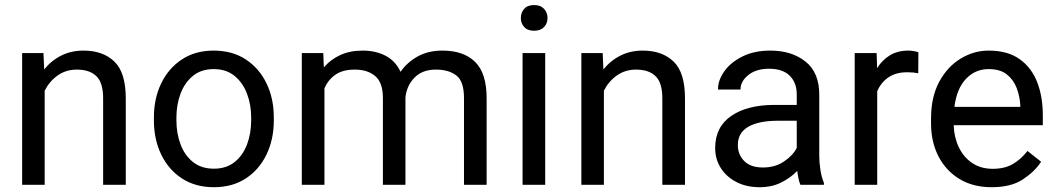

<svg xmlns="http://www.w3.org/2000/svg" viewBox="-20 -741 4239 770"><path d="M288.1 -461.9Q244.6 -461.9 211.4 -438.5Q178.2 -415 159.2 -377.4V0H68.8V-528.3H154.3L157.2 -462.4Q185.5 -498 225.6 -518.1Q265.6 -538.1 314.9 -538.1Q393.1 -538.1 438.7 -494.1Q484.4 -450.2 484.4 -346.2V0H393.6V-347.2Q393.6 -409.2 366.5 -435.5Q339.4 -461.9 288.1 -461.9Z M597.2 -258.3V-269.5Q597.2 -346.2 626.5 -406.7Q655.8 -467.3 709.5 -502.7Q763.2 -538.1 836.9 -538.1Q911.6 -538.1 965.6 -502.7Q1019.5 -467.3 1048.8 -406.7Q1078.1 -346.2 1078.1 -269.5V-258.3Q1078.1 -182.1 1048.8 -121.3Q1019.5 -60.5 965.8 -25.4Q912.1 9.8 837.9 9.8Q763.7 9.8 709.7 -25.4Q655.8 -60.5 626.5 -121.3Q597.2 -182.1 597.2 -258.3ZM687.5 -269.5V-258.3Q687.5 -206.1 704.1 -161.9Q720.7 -117.7 754.2 -91.1Q787.6 -64.5 837.9 -64.5Q887.7 -64.5 920.9 -91.1Q954.1 -117.7 970.7 -161.9Q987.3 -206.1 987.3 -258.3V-269.5Q987.3 -321.3 970.5 -365.5Q953.6 -409.7 920.4 -436.8Q887.2 -463.9 836.9 -463.9Q787.1 -463.9 753.9 -436.8Q720.7 -409.7 704.1 -365.5Q687.5 -321.3 687.5 -269.5Z M1402.8 -461.9Q1354.5 -461.9 1325.2 -441.4Q1295.9 -420.9 1281.2 -387.2V0H1190.4V-528.3H1276.4L1278.8 -470.7Q1305.7 -502.4 1344.7 -520.3Q1383.8 -538.1 1435.1 -538.1Q1485.8 -538.1 1525.6 -517.8Q1565.4 -497.6 1586.4 -453.1Q1612.8 -491.2 1655 -514.6Q1697.3 -538.1 1754.4 -538.1Q1839.4 -538.1 1885.5 -492.7Q1931.6 -447.3 1931.6 -347.2V0H1840.8V-348.1Q1840.8 -414.6 1810.3 -438.2Q1779.8 -461.9 1728 -461.9Q1673.3 -461.9 1642.1 -429.4Q1610.8 -397 1606 -350.6V0H1515.6V-347.7Q1515.6 -409.7 1484.9 -435.8Q1454.1 -461.9 1402.8 -461.9Z M2068.8 -668.5Q2068.8 -690.4 2082.3 -705.6Q2095.7 -720.7 2122.1 -720.7Q2147.9 -720.7 2161.9 -705.6Q2175.8 -690.4 2175.8 -668.5Q2175.8 -647.5 2161.9 -632.6Q2147.9 -617.7 2122.1 -617.7Q2095.7 -617.7 2082.3 -632.6Q2068.8 -647.5 2068.8 -668.5ZM2166.5 -528.3V0H2075.7V-528.3Z M2530.8 -461.9Q2487.3 -461.9 2454.1 -438.5Q2420.9 -415 2401.9 -377.4V0H2311.5V-528.3H2397L2399.9 -462.4Q2428.2 -498 2468.3 -518.1Q2508.3 -538.1 2557.6 -538.1Q2635.7 -538.1 2681.4 -494.1Q2727.1 -450.2 2727.1 -346.2V0H2636.2V-347.2Q2636.2 -409.2 2609.1 -435.5Q2582 -461.9 2530.8 -461.9Z M3189.9 0Q3185.5 -9.8 3182.4 -24.7Q3179.2 -39.6 3177.2 -55.7Q3151.9 -28.8 3113.8 -9.5Q3075.7 9.8 3026.9 9.8Q2973.1 9.8 2932.9 -11.2Q2892.6 -32.2 2870.4 -67.6Q2848.1 -103 2848.1 -147Q2848.1 -231.9 2912.6 -276.1Q2977.1 -320.3 3085.9 -320.3H3175.3V-362.3Q3175.3 -409.2 3147.2 -437.3Q3119.1 -465.3 3064 -465.3Q3012.7 -465.3 2981.2 -440.2Q2949.7 -415 2949.7 -381.8H2859.4Q2859.4 -419.9 2885.3 -455.8Q2911.1 -491.7 2958.3 -514.9Q3005.4 -538.1 3069.3 -538.1Q3155.3 -538.1 3210.4 -494.1Q3265.6 -450.2 3265.6 -361.3V-115.2Q3265.6 -88.9 3270.3 -59.1Q3274.9 -29.3 3284.2 -7.8V0ZM3040 -69.3Q3088.9 -69.3 3124.8 -93.8Q3160.6 -118.2 3175.3 -147.9V-256.8H3100.6Q3022.9 -256.8 2981 -232.7Q2939 -208.5 2939 -159.2Q2939 -121.6 2964.4 -95.5Q2989.7 -69.3 3040 -69.3Z M3663.1 -531.2 3662.6 -447.3Q3642.6 -451.2 3618.7 -451.2Q3572.3 -451.2 3542.5 -430.4Q3512.7 -409.7 3498 -375V0H3407.7V-528.3H3495.6L3497.6 -467.8Q3517.6 -500 3548.6 -519Q3579.6 -538.1 3623 -538.1Q3632.8 -538.1 3645.5 -535.9Q3658.2 -533.7 3663.1 -531.2Z M3956.5 9.8Q3882.8 9.8 3828.4 -22.9Q3773.9 -55.7 3743.9 -113.5Q3713.9 -171.4 3713.9 -245.6V-266.1Q3713.9 -352.5 3746.8 -413.3Q3779.8 -474.1 3832.8 -506.1Q3885.7 -538.1 3944.8 -538.1Q4020.5 -538.1 4068.6 -504.2Q4116.7 -470.2 4139.4 -411.9Q4162.1 -353.5 4162.1 -279.3V-238.8H3804.7Q3806.2 -190.4 3825.2 -150.6Q3844.2 -110.8 3878.7 -87.4Q3913.1 -64 3961.4 -64Q4009.3 -64 4042.5 -83.5Q4075.7 -103 4100.6 -135.7L4155.3 -92.3Q4129.9 -53.2 4082.5 -21.7Q4035.2 9.8 3956.5 9.8ZM3944.8 -463.9Q3891.1 -463.9 3854 -424.8Q3816.9 -385.7 3807.6 -312.5H4071.8V-319.3Q4069.8 -354.5 4057.4 -387.7Q4044.9 -420.9 4018.1 -442.4Q3991.2 -463.9 3944.8 -463.9Z"/></svg>

Font: Vazirmatn RD
Style: Regular
Weight: 400
Designer: Saber Rastikerdar
Foundry: Saber Rastikerdar
Version: Version 32.102